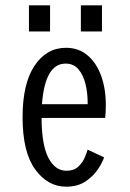

<svg xmlns="http://www.w3.org/2000/svg" viewBox="-20 -692 490 723"><path d="M229 11Q160 11 112.5 -54Q65 -119 65 -250.5Q65 -377 110 -444.5Q155 -512 228.5 -512Q276 -512 309.5 -483.8Q343 -455.5 360.8 -406.8Q378.5 -358 378.5 -297Q378.5 -280.5 377.8 -268.5Q377 -256.5 376 -248H136.5Q137 -146.5 162.2 -97.8Q187.5 -49 230 -49Q258 -49 274.5 -64.2Q291 -79.5 299 -98.5Q307 -117.5 310 -128.5L372 -99.5Q367 -83 350.2 -56.8Q333.5 -30.5 303.5 -9.8Q273.5 11 229 11ZM227 -452.5Q149.5 -452.5 138 -299.5H310V-307Q310 -343 301.8 -376.2Q293.5 -409.5 275.5 -431Q257.5 -452.5 227 -452.5ZM89 -672H168.5V-573.5H89ZM284.5 -672H364V-573.5H284.5Z"/></svg>

Font: Trispace Condensed Light
Style: Regular
Weight: 300
Width: 3
Designer: Tyler Finck
Foundry: Etcetera Type Company
Version: Version 1.210; ttfautohint (v1.8.3)